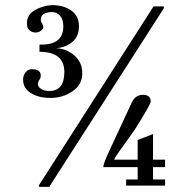

<svg xmlns="http://www.w3.org/2000/svg" viewBox="-20 -724 734 749"><path d="M133 5 131 0 579 -699H618L620 -693L172 5ZM183 -704Q228 -704 258 -683Q288 -662 288 -621.5Q288 -581 260.5 -559Q233 -537 195 -536Q236 -536 268.5 -509Q301 -482 301 -438Q301 -394 263 -368Q225 -342 177.5 -342Q130 -342 100 -361Q70 -380 70 -414Q70 -429 79.5 -441.5Q89 -454 104 -454Q139 -454 139 -429Q139 -420 133.5 -412.5Q128 -405 128 -395Q128 -385 140.5 -377Q153 -369 172 -369Q231 -369 231 -443Q231 -522 134 -522V-550H142Q227 -550 227 -621Q227 -648 214.5 -662.5Q202 -677 181 -677Q139 -675 139 -647Q139 -641 144 -632.5Q149 -624 149 -617.5Q149 -611 139.5 -604Q130 -597 119 -597Q85 -599 85 -633Q85 -667 116 -684.5Q147 -702 183 -704ZM624 -24V0H472V-24H517V-72H383Q383 -86 409 -141L493 -322Q507 -354 537.5 -354Q568 -354 568 -328Q568 -317 505 -217L440 -126Q429 -110 425 -101H517V-178L577 -201V-101H624V-72H577V-24Z"/></svg>

Font: GFS Didot
Style: Regular
Weight: 400
Designer: Takis Katsoulidis and George D. Matthiopoulos
Foundry: Takis Katsoulidis and George D. Matthiopoulos
Version: Version 1.0